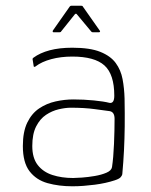

<svg xmlns="http://www.w3.org/2000/svg" viewBox="-20 -644 529 672"><path d="M233 8Q186 8 146.5 -3Q107 -14 83.5 -44.5Q60 -75 60 -133Q60 -183 75.5 -215Q91 -247 117 -264.5Q143 -282 174.5 -289Q206 -296 237 -296Q273 -296 308.5 -292.5Q344 -289 363 -284Q380 -281 380 -309Q380 -384 345.5 -415Q311 -446 233 -446Q193 -446 159.5 -437Q126 -428 105 -412Q103 -410 100.5 -410Q98 -410 98 -412L94 -437Q94 -439 95 -440Q96 -441 97 -442Q120 -459 154 -468Q188 -477 233 -477Q295 -477 331 -462.5Q367 -448 385 -423.5Q403 -399 409 -367Q415 -335 416 -299Q417 -245 416.5 -202Q416 -159 414 -118.5Q412 -78 408 -34Q407 -29 402 -23.5Q397 -18 382 -13Q367 -8 349 -4Q331 0 311.5 2.5Q292 5 272.5 6.5Q253 8 233 8ZM236 -21Q246 -21 267 -22.5Q288 -24 311.5 -28Q335 -32 352.5 -39.5Q370 -47 372 -59Q377 -92 379 -140Q381 -188 381 -228Q381 -252 364 -255Q348 -257 312 -262Q276 -267 228 -267Q209 -267 185.5 -261.5Q162 -256 141 -242Q120 -228 106.5 -201.5Q93 -175 93 -133Q93 -91 112 -66.5Q131 -42 163.5 -31.5Q196 -21 236 -21ZM168 -531Q165 -531 164.5 -533Q164 -535 165 -537L224 -621Q226 -624 230 -624H264Q269 -624 270 -621L329 -537Q331 -535 330 -533Q329 -531 326 -531H305Q301 -531 299 -534L249 -594Q246 -598 242 -594L194 -534Q193 -531 188 -531Z"/></svg>

Font: Glory Thin
Style: Regular
Weight: 100
Designer: Robert Leuschke
Foundry: Robert Leuschke
Version: Version 1.011